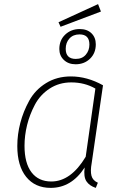

<svg xmlns="http://www.w3.org/2000/svg" viewBox="-20 -902 593 932"><path d="M456 -882 470 -846 274 -772 264 -794ZM367 -761Q403 -761 424 -740.5Q445 -720 445 -687Q445 -644 417 -617Q389 -590 347 -590Q312 -590 290 -611Q268 -632 268 -664Q268 -707 296.5 -734Q325 -761 367 -761ZM366 -735Q335 -735 317 -715Q299 -695 299 -665Q299 -616 348 -616Q379 -616 396.5 -636.5Q414 -657 414 -686Q414 -735 366 -735ZM324 -531Q403 -531 480 -488L425 -110Q418 -72 424 -49Q430 -26 455 -15L445 10Q414 0 399.5 -22Q385 -44 391 -89Q327 10 226 10Q150 10 107 -43.5Q64 -97 64 -193Q64 -249 78.5 -305Q93 -361 122 -413.5Q151 -466 203.5 -498.5Q256 -531 324 -531ZM326 -502Q267 -502 221 -472Q175 -442 149.5 -394Q124 -346 111.5 -295Q99 -244 99 -194Q99 -110 133 -65.5Q167 -21 229 -21Q324 -21 396 -141L443 -472Q391 -502 326 -502Z"/></svg>

Font: Fira Sans UltraLight
Style: Italic
Weight: 200
Italic angle: -8°
Designer: Carrois Corporate & Edenspiekermann AG
Foundry: Carrois Corporate GbR & Edenspiekermann AG
Version: Version 4.203;PS 004.203;hotconv 1.0.88;makeotf.lib2.5.64775